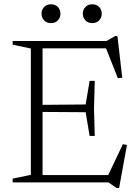

<svg xmlns="http://www.w3.org/2000/svg" viewBox="-20 -872 662 918"><path d="M433 -485.5 429.5 -353.5 433 -222H408.5L389.5 -335.5L157.5 -337V-370.5L389.5 -372.5L408.5 -485.5ZM564.5 -500.5 543.5 -498 481.5 -655 510 -641H141V-676H489L530.5 -699.5H541.5ZM490 -19.5 567.5 -182.5 587 -179 549.5 27H537.5L498.5 0H141V-35H517ZM40.5 0V-18L127.5 -36V-640L40.5 -658.5V-676H183.5V0ZM223.5 -761.5Q203 -761.5 190.8 -774.8Q178.5 -788 178.5 -806.5Q178.5 -825.5 190.8 -838.5Q203 -851.5 223.5 -851.5Q244.5 -851.5 256.8 -838.5Q269 -825.5 269 -806.5Q269 -788 256.8 -774.8Q244.5 -761.5 223.5 -761.5ZM421.5 -761.5Q400.5 -761.5 388.2 -774.8Q376 -788 376 -806.5Q376 -825.5 388.2 -838.5Q400.5 -851.5 421.5 -851.5Q442 -851.5 454.2 -838.5Q466.5 -825.5 466.5 -806.5Q466.5 -788 454.2 -774.8Q442 -761.5 421.5 -761.5Z"/></svg>

Font: Newsreader 16pt Light
Style: Regular
Weight: 300
Designer: Hugues Gentile
Foundry: Production Type
Version: Version 1.003